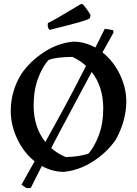

<svg xmlns="http://www.w3.org/2000/svg" viewBox="-20 -867 702 982"><path d="M115 95 90 78Q109 44 125.5 14Q142 -16 157 -42Q101 -87 68 -157Q35 -227 35 -300Q35 -351 49 -399Q63 -447 90 -490Q135 -555 206 -601Q277 -647 355 -654Q386 -654 414 -646Q442 -638 468 -624Q490 -667 516 -720L558 -713L561 -701Q552 -684 537 -658Q522 -632 504 -599Q560 -555 593 -486.5Q626 -418 626 -347Q626 -299 612 -249Q598 -199 573 -154Q529 -89 457.5 -42.5Q386 4 307 12Q276 12 247.5 4Q219 -4 194 -18Q175 19 160.5 48Q146 77 137 95ZM152 -327Q152 -216 212 -141Q238 -188 259 -226Q280 -264 299 -299Q328 -352 356 -405.5Q384 -459 420 -530Q390 -558 350 -576Q316 -576 282 -572Q248 -568 228 -560Q197 -526 174.5 -465.5Q152 -405 152 -327ZM316 -64Q349 -64 381 -69Q413 -74 433 -82Q463 -116 485.5 -175.5Q508 -235 508 -313Q508 -424 449 -499Q422 -448 392 -392.5Q362 -337 332 -280Q308 -236 285.5 -193Q263 -150 242 -110Q274 -81 316 -64ZM233 -714Q224 -726 224 -737L225 -749L270 -773L390 -844L400 -847Q406 -844 419 -826.5Q432 -809 443 -791L440 -774Q433 -767 384 -753Q335 -739 233 -714Z"/></svg>

Font: Labrada Medium
Style: Regular
Weight: 500
Designer: Mercedes Jáuregui
Foundry: Omnibus-Type Team
Version: Version 1.000; ttfautohint (v1.8.4.7-5d5b)